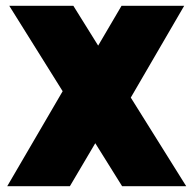

<svg xmlns="http://www.w3.org/2000/svg" viewBox="-20 -645 670 665"><path d="M403 0 310 -149 222 0H5L197 -329L12 -625H234L320 -487L401 -625H618L433 -307L625 0Z"/></svg>

Font: Changa Black
Style: Regular
Weight: 900
Designer: Eduardo Rodriguez Tunni
Foundry: Eduardo Rodriguez Tunni
Version: Version 2.001; ttfautohint (v1.5.10-5e6f)